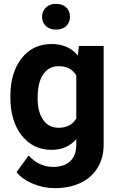

<svg xmlns="http://www.w3.org/2000/svg" viewBox="-20 -766 611 994"><path d="M33.7 0ZM33.7 -268.1Q33.7 -389.6 91.6 -463.9Q149.4 -538.1 247.6 -538.1Q334.5 -538.1 382.8 -478.5L388.7 -528.3H516.6V-17.6Q516.6 51.8 485.1 103Q453.6 154.3 396.5 181.2Q339.4 208 262.7 208Q204.6 208 149.4 184.8Q94.2 161.6 65.9 125L128.4 39.1Q181.2 98.1 256.3 98.1Q312.5 98.1 343.8 68.1Q375 38.1 375 -17.1V-45.4Q326.2 9.8 246.6 9.8Q151.4 9.8 92.5 -64.7Q33.7 -139.2 33.7 -262.2ZM174.8 -257.8Q174.8 -186 203.6 -145.3Q232.4 -104.5 282.7 -104.5Q347.2 -104.5 375 -152.8V-375Q346.7 -423.3 283.7 -423.3Q232.9 -423.3 203.9 -381.8Q174.8 -340.3 174.8 -257.8ZM270 -746.1Q303.7 -746.1 323 -727.3Q342.3 -708.5 342.3 -679.2Q342.3 -649.9 323 -631.3Q303.7 -612.8 270 -612.8Q236.8 -612.8 217.3 -631.3Q197.8 -649.9 197.8 -679.2Q197.8 -708.5 217.5 -727.3Q237.3 -746.1 270 -746.1Z"/></svg>

Font: Roboto
Style: Bold
Weight: 700
Designer: Google
Version: Version 2.134; 2016; ttfautohint (v1.6)